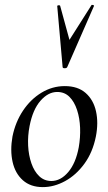

<svg xmlns="http://www.w3.org/2000/svg" viewBox="-20 -751 441 785"><path d="M155 14Q105 14 73.5 -14Q42 -42 31.5 -89Q21 -136 31 -193Q43 -252 74 -298.5Q105 -345 149.5 -372Q194 -399 245 -399Q298 -399 330 -371Q362 -343 372.5 -296Q383 -249 372 -193Q359 -128 325 -81.5Q291 -35 246 -10.5Q201 14 155 14ZM190 -11Q228 -11 259 -47.5Q290 -84 302 -149Q309 -189 307.5 -228.5Q306 -268 295 -301.5Q284 -335 264 -355Q244 -375 214 -375Q177 -375 145.5 -339Q114 -303 101 -236Q93 -195 95 -155.5Q97 -116 108.5 -83Q120 -50 140.5 -30.5Q161 -11 190 -11ZM236 -477 214 -726Q214 -729 219.5 -729.5Q225 -730 226 -727L264 -588L354 -730Q355 -732 360.5 -730.5Q366 -729 364 -726L255 -477Q253 -472 244.5 -472Q236 -472 236 -477Z"/></svg>

Font: Cormorant Light Medium
Style: Italic
Weight: 500
Italic angle: -10°
Version: Version 4.000